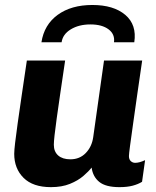

<svg xmlns="http://www.w3.org/2000/svg" viewBox="-20 -760 640 790"><path d="M189.5 10Q115.5 10 77 -28.2Q38.5 -66.5 38.5 -127Q38.5 -140.5 42.2 -172.5Q46 -204.5 52.8 -253.2Q59.5 -302 69.2 -367Q79 -432 90.5 -511H248Q237 -436 228.2 -376.8Q219.5 -317.5 213.5 -274.2Q207.5 -231 204.5 -203.8Q201.5 -176.5 201.5 -164.5Q201.5 -136 219.5 -120.2Q237.5 -104.5 269.5 -104.5Q308 -104.5 333 -130.5Q358 -156.5 363.5 -195.5L408 -511H565Q555 -441.5 545.2 -374.5Q535.5 -307.5 527.8 -252Q520 -196.5 515.2 -161Q510.5 -125.5 510.5 -118Q510.5 -104 518.2 -97Q526 -90 536 -90Q553.5 -90 577 -101L564.5 -12Q548.5 -2 526 4Q503.5 10 471.5 10Q415 10 388.5 -11.5Q362 -33 357 -70.5Q345 -55 323 -36Q301 -17 267.8 -3.5Q234.5 10 189.5 10ZM150.5 -586Q161.5 -658 217.2 -698.8Q273 -739.5 360 -739.5Q447.5 -739.5 495.5 -698.8Q543.5 -658 532.5 -586H449Q453.5 -619 426.8 -639.2Q400 -659.5 352 -659.5Q304.5 -659.5 271.2 -639.2Q238 -619 233.5 -586Z"/></svg>

Font: Chivo Mono Medium
Style: Italic
Weight: 500
Italic angle: -8.05°
Monospace: yes
Designer: Hector Gatti
Foundry: Omnibus-Type
Version: Version 1.008